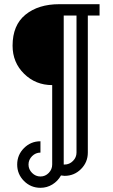

<svg xmlns="http://www.w3.org/2000/svg" viewBox="-20 -738 540 916"><path d="M229 47V-332Q150 -332 95 -386Q40 -440 40 -520Q40 -618 101.5 -668Q163 -718 263 -718H455V-664H399V-10Q399 36 366.5 68.5Q334 101 288 101Q283 101 271 99Q256 126 230 142Q204 158 173 158Q127 158 94.5 125.5Q62 93 62 47Q62 1 94.5 -31.5Q127 -64 173 -64V-10Q150 -10 133 7Q116 24 116 47Q116 70 133 87Q150 104 173 104Q196 104 212.5 87Q229 70 229 47ZM345 -10V-664H284V47H288Q311 47 328 30Q345 13 345 -10Z"/></svg>

Font: Rosario
Style: Regular
Weight: 400
Designer: Hector Gatti
Foundry: Omnibus-Type
Version: Version 1.004